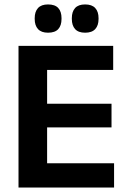

<svg xmlns="http://www.w3.org/2000/svg" viewBox="-20 -846 578 866"><path d="M192.5 0H63.5V-639H192.5ZM494.5 0H102V-109.5H494.5ZM483 -271.5H138.5V-378H483ZM490.5 -530.5H101.5V-639H490.5ZM196.5 -698.5Q166.5 -698.5 151.5 -714.8Q136.5 -731 136.5 -760.5V-764Q136.5 -793.5 151.5 -809.8Q166.5 -826 196.5 -826Q228 -826 242.8 -809.8Q257.5 -793.5 257.5 -764V-760.5Q257.5 -731 242.8 -714.8Q228 -698.5 196.5 -698.5ZM364 -698.5Q333.5 -698.5 318.8 -714.8Q304 -731 304 -760.5V-764Q304 -793.5 318.8 -809.8Q333.5 -826 364 -826Q394.5 -826 409.5 -809.8Q424.5 -793.5 424.5 -764V-760.5Q424.5 -731 409.5 -714.8Q394.5 -698.5 364 -698.5Z"/></svg>

Font: Anek Kannada SemiBold
Style: Regular
Weight: 600
Version: Version 1.003